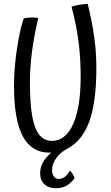

<svg xmlns="http://www.w3.org/2000/svg" viewBox="-20 -726 587 1014"><path d="M374 214Q356 241 331.5 254.5Q307 268 275 268Q237 268 214.5 247Q192 226 192 190Q192 159 206 133Q220 107 251 80Q248 80 245.5 80Q243 80 240 80Q146 80 100 -7Q54 -94 54 -272Q54 -364 69 -465Q84 -566 105 -628Q113 -631 126 -632.5Q139 -634 150 -634Q159 -634 167 -633Q175 -632 182 -630Q160 -538 149 -453Q138 -368 138 -294Q138 -129 165 -55.5Q192 18 254 18Q327 18 366.5 -71Q406 -160 406 -321Q406 -418 395 -504.5Q384 -591 358 -691Q376 -697 397.5 -700.5Q419 -704 443 -706Q467 -609 478 -527.5Q489 -446 489 -370Q489 -189 452 -85.5Q415 18 334 60Q297 80 276 110.5Q255 141 255 172Q255 193 264.5 206Q274 219 290 219Q307 219 321.5 208.5Q336 198 349 175Q357 182 362.5 191Q368 200 374 214Z"/></svg>

Font: Atma
Style: Regular
Weight: 400
Designer: Gregori Vincens, Jeremie Hornus, Riccardo Olocco, Yoann Minet.
Foundry: black foundry
Version: Version 1.102;PS 1.100;hotconv 1.0.86;makeotf.lib2.5.63406